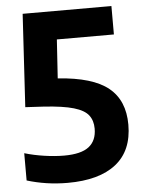

<svg xmlns="http://www.w3.org/2000/svg" viewBox="-53 -783 621 835"><g transform="rotate(-5 257.0 -365.0)"><path d="M209 9.5Q162 9.5 117 2.8Q72 -4 31.5 -16.5V-135.5Q71.5 -123.5 117.5 -116.8Q163.5 -110 204 -110Q278 -110 312 -136.5Q346 -163 346 -215.5Q346 -250.5 328 -274Q310 -297.5 264 -311Q218 -324.5 133.5 -330L53.5 -334.5L77.5 -740H465V-616H216L205 -447Q357 -436.5 425.2 -381.2Q493.5 -326 493.5 -220Q493.5 -106.5 420.2 -48.5Q347 9.5 209 9.5Z"/></g></svg>

Font: Encode Sans SemiCondensed SemiCondensed
Style: Bold
Weight: 700
Width: 4
Designer: Multiple Designers
Foundry: Impallari Type
Version: Version 3.000; ttfautohint (v1.8.3) -l 8 -r 50 -G 200 -x 14 